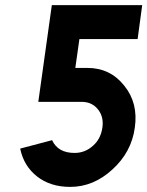

<svg xmlns="http://www.w3.org/2000/svg" viewBox="-20 -720 577 752"><path d="M183 -700 130 -321H303Q342 -320 365 -290Q387 -261 381 -220Q378 -199 369 -181Q360 -163 344 -149Q313 -121 272 -121Q207 -121 184 -171L59 -138Q73 -70 125 -29Q177 12 255 12Q346 12 420 -56Q495 -124 508 -220Q522 -316 467 -384Q412 -454 322 -454H275L291 -567H519L537 -700Z"/></svg>

Font: Unageo
Style: Bold-Italic
Weight: 700
Designer: Richard Sepsi
Foundry: Richard Sepsi
Version: Version 2.000